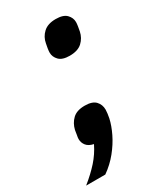

<svg xmlns="http://www.w3.org/2000/svg" viewBox="-205 -603 695 815"><g transform="rotate(-30 142.5 -195.5)"><path d="M132 -154Q169 -154 185 -137Q201 -120 201 -95Q201 -88 199.5 -76.5Q198 -65 196 -55Q189 -23 171.5 13Q154 49 126.5 83Q99 117 62 143H-32Q9 110 37.5 78Q66 46 85 7Q61 2 50 -12Q39 -26 39 -44Q39 -51 41.5 -63Q44 -75 45 -85Q52 -115 72.5 -134.5Q93 -154 132 -154ZM184 -369Q148 -369 132 -385.5Q116 -402 116 -423Q116 -431 118 -443.5Q120 -456 122 -465Q127 -494 148.5 -514Q170 -534 209 -534Q246 -534 262 -517.5Q278 -501 278 -480Q278 -472 276 -459.5Q274 -447 272 -437Q266 -408 245 -388.5Q224 -369 184 -369Z"/></g></svg>

Font: IBM Plex Sans SemiBold
Style: Italic
Weight: 600
Italic angle: -11.31°
Designer: Mike Abbink, Paul van der Laan, Pieter van Rosmalen
Foundry: Bold Monday
Version: Version 3.201